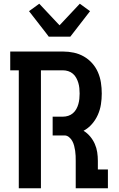

<svg xmlns="http://www.w3.org/2000/svg" viewBox="-20 -1012 640 1032"><path d="M81 0V-634H35V-735H319Q348 -735 376.5 -729Q405 -723 430.5 -708.5Q456 -694 475.5 -672Q495 -650 506.5 -623.5Q518 -597 522.5 -568Q527 -539 527 -509Q527 -480 522.5 -451Q518 -422 506 -395Q494 -368 474.5 -345.5Q455 -323 429 -309Q449 -297 464.5 -278.5Q480 -260 489.5 -238.5Q499 -217 502.5 -194Q506 -171 506 -147V-101H560V0H387V-147Q387 -161 386.5 -174.5Q386 -188 384 -201.5Q382 -215 378.5 -228.5Q375 -242 368.5 -254Q362 -266 351 -275Q340 -284 327 -284H263V-385H319Q333 -385 347 -389.5Q361 -394 372 -403.5Q383 -413 390 -425.5Q397 -438 401 -452Q405 -466 406.5 -480.5Q408 -495 408 -509Q408 -524 406.5 -538.5Q405 -553 401 -566.5Q397 -580 390 -593Q383 -606 372 -615.5Q361 -625 347 -629.5Q333 -634 319 -634H200V0ZM242 -815 227 -835 136 -952 191 -992 300 -876 409 -992 464 -952 358 -815Z"/></svg>

Font: Iosevka Book
Style: Bold
Weight: 700
Designer: Belleve Invis
Foundry: Belleve Invis
Version: Version 28.0.7; ttfautohint (v1.8.3)